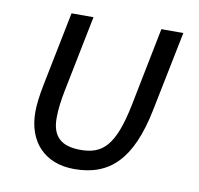

<svg xmlns="http://www.w3.org/2000/svg" viewBox="-65 -583 686 663"><g transform="rotate(10 278.0 -252.0)"><path d="M211 -516H134L82 -257C74 -217 70 -185 70 -159C70 -55 132 12 236 12C360 12 433 -58 469 -234L526 -516H449L394 -240C364 -92 322 -57 246 -57C180 -57 146 -85 146 -151C146 -185 151 -215 157 -247Z"/></g></svg>

Font: Braiins Sans
Style: Italic
Weight: 400
Italic angle: -11.31°
Designer: Mike Abbink, Paul van der Laan, Pieter van Rosmalen, Jiri Chlebus, Lubos Buracinsky
Foundry: Bold Monday, Sudetype
Version: Version 1.000;hotconv 1.0.109;makeotfexe 2.5.65596